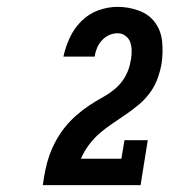

<svg xmlns="http://www.w3.org/2000/svg" viewBox="-20 -863 540 560"><path d="M105 -323V-324Q108 -346 112.5 -368Q117 -390 124.5 -411Q132 -432 143.5 -453Q155 -474 169.5 -492Q184 -510 202 -526Q220 -542 239.5 -555Q259 -568 280 -579.5Q301 -591 318.5 -606.5Q336 -622 347 -643Q358 -664 361 -686Q361 -687 361.5 -687.5Q362 -688 362 -689Q364 -702 364 -715Q364 -728 360 -739.5Q356 -751 346 -758.5Q336 -766 323 -766Q310 -766 298 -760.5Q286 -755 277 -745Q268 -735 263 -723Q258 -711 256 -698H165Q171 -726 183.5 -753Q196 -780 217.5 -801.5Q239 -823 267 -833Q295 -843 323 -843Q355 -843 385 -832Q415 -821 432.5 -797Q450 -773 453 -740.5Q456 -708 451 -676Q447 -654 439 -632.5Q431 -611 417 -592Q403 -573 385 -558Q367 -543 347.5 -529.5Q328 -516 308.5 -503Q289 -490 271 -474.5Q253 -459 239 -440Q225 -421 216 -400H334L343 -454H411L390 -323Z"/></svg>

Font: Iosevka Slab Extrabold
Style: Italic
Weight: 800
Italic angle: -9°
Monospace: yes
Designer: Belleve Invis
Foundry: Belleve Invis
Version: Version 11.1.0; ttfautohint (v1.8.3)